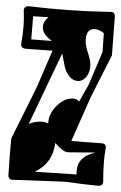

<svg xmlns="http://www.w3.org/2000/svg" viewBox="-20 -584 387 614"><path d="M294 10Q253 6 228.5 2.5Q204 -1 196 -2Q189 -3 145 -4.5Q101 -6 21 -9Q6 -9 7 -25Q10 -78 16 -141L98 -306L148 -422L63 -428Q45 -430 48 -445L52 -470Q54 -484 55.5 -504Q57 -524 56 -550V-551Q56 -557 61 -561Q66 -565 72 -564Q138 -556 202.5 -551.5Q267 -547 333 -546Q349 -546 347 -529L338 -407L270 -273L208 -133L303 -126Q321 -125 318 -110Q314 -90 312 -63Q310 -36 310 -4Q310 11 294 10ZM146 -453Q117 -474 117 -496Q117 -514 135 -529L86 -532L80 -458ZM72 -188Q90 -195 108 -195Q124 -195 134 -189Q136 -221 160.5 -245Q185 -269 210 -269Q226 -269 233 -259L264 -314L308 -418L312 -478Q296 -491 281 -491Q254 -491 254 -451Q254 -437 261.5 -414Q269 -391 269 -378Q269 -355 257.5 -340Q246 -325 230 -325Q206 -325 191 -358Q188 -365 185.5 -379Q183 -393 179 -413ZM225 -26Q222 -83 286 -96L198 -97Q182 -97 157 -127Q148 -61 91 -35Z"/></svg>

Font: Moo Lah Lah
Style: Regular
Weight: 400
Designer: Robert E. Leuschke
Foundry: Robert E. Leuschke
Version: Version 1.010; ttfautohint (v1.8.3)